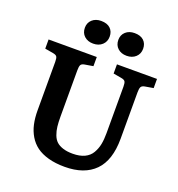

<svg xmlns="http://www.w3.org/2000/svg" viewBox="-162 -1055 1114 1201"><g transform="rotate(20 395.0 -454.0)"><path d="M224.1 -847.2Q224.1 -880.4 246.8 -901.1Q269.5 -921.9 306.2 -921.9Q346.2 -921.9 367.7 -901.6Q389.2 -881.3 389.2 -847.2Q389.2 -813.5 366 -792.2Q342.8 -771 306.2 -771Q269.5 -771 246.8 -792Q224.1 -813 224.1 -847.2ZM446.8 -847.2Q446.8 -880.4 469.5 -901.1Q492.2 -921.9 528.8 -921.9Q568.8 -921.9 590.3 -901.6Q611.8 -881.3 611.8 -847.2Q611.8 -813.5 588.6 -792.2Q565.4 -771 528.8 -771Q492.2 -771 469.5 -792Q446.8 -813 446.8 -847.2ZM401.9 14.2Q340.8 14.2 293.2 1Q245.6 -12.2 213.9 -35.6Q182.1 -59.1 161.6 -93.5Q141.1 -127.9 132.1 -168.7Q123 -209.5 123 -259.8V-583Q123 -607.4 117.2 -616.9Q111.3 -626.5 89.8 -629.9L36.1 -639.2V-700.2H356.9V-639.2L300.8 -629.9Q281.2 -626.5 276.1 -615.5Q271 -604.5 271 -579.1V-273.9Q271 -234.4 274.2 -206.5Q277.3 -178.7 286.9 -153.3Q296.4 -127.9 312.7 -112.8Q329.1 -97.7 356.2 -88.9Q383.3 -80.1 420.9 -80.1Q467.8 -80.1 499.8 -95.2Q531.7 -110.4 548.1 -138.7Q564.5 -167 570.8 -198.7Q577.1 -230.5 577.1 -272.9V-583Q577.1 -607.4 571.3 -616.9Q565.4 -626.5 543.9 -629.9L491.2 -639.2V-700.2H757.8V-639.2L703.1 -629.9Q683.1 -626.5 677.5 -615.5Q671.9 -604.5 671.9 -579.1V-271Q671.9 -127 602.3 -56.4Q532.7 14.2 401.9 14.2Z"/></g></svg>

Font: Literata Book
Style: Bold
Weight: 700
Designer: Latin by Veronika Burian and Jose Scaglione. Greek by Irene Vlachou. Cyrillic by Vera Evstafieva
Foundry: TypeTogether
Version: Version 2.003;PS 002.003;hotconv 1.0.88;makeotf.lib2.5.64775